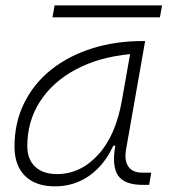

<svg xmlns="http://www.w3.org/2000/svg" viewBox="-20 -673 626 704"><path d="M181.6 10.3Q110.8 10.3 72 -27.8Q33.2 -65.9 33.2 -135.3Q33.2 -223.1 68.4 -294.7Q103.5 -366.2 167 -417Q230.5 -467.8 316.4 -495.1Q402.3 -522.5 503.4 -522.5H512.2L442.4 -126Q435.1 -85.4 450.4 -62.7Q465.8 -40 500.5 -40H534.7L526.9 4.9H503.9Q436 4.9 412.8 -29.5Q389.6 -64 402.8 -138.7H395.5Q362.3 -66.9 306.9 -28.3Q251.5 10.3 181.6 10.3ZM189 -34.7Q274.9 -34.7 339.8 -105.5Q404.8 -176.3 427.2 -306.2L457 -474.6Q341.8 -463.4 257.3 -418Q172.9 -372.6 126.5 -300.5Q80.1 -228.5 80.1 -137.7Q80.1 -88.9 108.9 -61.8Q137.7 -34.7 189 -34.7ZM172.4 -609.4 180.2 -653.3H574.2L566.4 -609.4Z"/></svg>

Font: Cascadia Mono NF ExtraLight
Style: Italic
Weight: 200
Italic angle: -10°
Monospace: yes
Designer: Aaron Bell
Foundry: Saja Typeworks
Version: Version 2404.023; ttfautohint (v1.8.4)